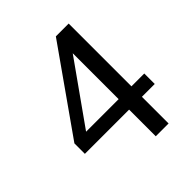

<svg xmlns="http://www.w3.org/2000/svg" viewBox="-198 -853 982 982"><g transform="rotate(-45 293.0 -361.5)"><path d="M456.5 -192.9V0H363.8V-192.9H43.9V-268.6L363.8 -722.7H456.5V-268.6H549.3V-192.9ZM128.4 -268.6H363.8V-600.6Z"/></g></svg>

Font: Lesson One
Style: Regular
Weight: 400
Designer: But Ko, Victor Gaultney, Annie Olsen, Julie Remington, Don Collingsworth, Eric Hays, Becca Hirsbrunner
Version: Version 1.100